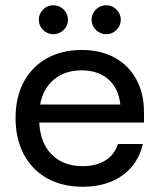

<svg xmlns="http://www.w3.org/2000/svg" viewBox="-20 -700 607 730"><path d="M295 10Q216.7 10 159.2 -22.1Q101.7 -54.2 70.4 -113.3Q39.2 -172.5 39.2 -251.7Q39.2 -330.8 70.4 -388.8Q101.7 -446.7 158.3 -478.3Q215 -510 290.8 -510Q363.3 -510 416.2 -480.8Q469.2 -451.7 498.3 -398.3Q527.5 -345 527.5 -271.7V-234.2H129.2Q133.3 -155.8 177.1 -112.1Q220.8 -68.3 294.2 -68.3Q345 -68.3 380 -89.6Q415 -110.8 428.3 -152.5H523.3Q505 -75 444.6 -32.5Q384.2 10 295 10ZM132.5 -302.5H437.5Q430.8 -364.2 392.1 -398.3Q353.3 -432.5 290 -432.5Q227.5 -432.5 185.8 -398.3Q144.2 -364.2 132.5 -302.5ZM384.2 -570Q360.8 -570 344.6 -586.2Q328.3 -602.5 328.3 -625Q328.3 -647.5 344.6 -663.8Q360.8 -680 384.2 -680Q406.7 -680 422.9 -663.8Q439.2 -647.5 439.2 -625Q439.2 -602.5 422.9 -586.2Q406.7 -570 384.2 -570ZM182.5 -570Q160 -570 143.8 -586.2Q127.5 -602.5 127.5 -625Q127.5 -647.5 143.8 -663.8Q160 -680 182.5 -680Q205.8 -680 222.1 -663.8Q238.3 -647.5 238.3 -625Q238.3 -602.5 222.1 -586.2Q205.8 -570 182.5 -570Z"/></svg>

Font: Funnel Display
Style: Regular
Weight: 400
Designer: NORD ID, Kristian Moeller
Foundry: Dicotype
Version: Version 1.000